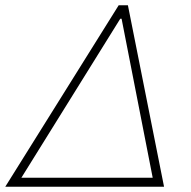

<svg xmlns="http://www.w3.org/2000/svg" viewBox="-23 -708 726 728"><path d="M-3 0 427 -688H462L599 0ZM58 -34H556L438 -637H433Z"/></svg>

Font: Saira Thin
Style: Italic
Weight: 100
Italic angle: -12°
Designer: Hector Gatti with collaboration of the Omnibus-Type team
Foundry: Omnibus-Type
Version: Version 1.101